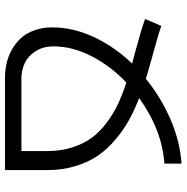

<svg xmlns="http://www.w3.org/2000/svg" viewBox="-9 -739 748 770"><g transform="rotate(90 365.0 -354.0)"><path d="M636.2 -708V-639.2Q502.4 -630.4 373 -538.1Q421.4 -519.5 460.7 -497.8Q500 -476.1 538.6 -443.8Q577.1 -411.6 603.5 -373.5Q629.9 -335.4 646 -283.2Q662.1 -231 662.1 -169.9V0H293.9Q262.7 0 233.6 -6.6Q204.6 -13.2 178.2 -28.1Q151.9 -43 132.3 -64.7Q112.8 -86.4 101.3 -118.7Q89.8 -150.9 89.8 -189.9Q89.8 -272.9 128.4 -356Q167 -439 234.9 -509.8Q218.8 -514.2 176.3 -525.6Q133.8 -537.1 106.7 -545.2Q79.6 -553.2 56.2 -562L84 -627Q111.8 -616.7 186.3 -596.4Q260.7 -576.2 295.9 -564.9Q371.6 -626.5 460 -664.3Q548.3 -702.1 636.2 -708ZM585.9 -168.9Q585.9 -224.6 570.8 -271Q555.7 -317.4 531.2 -349.9Q506.8 -382.3 470 -409.4Q433.1 -436.5 395.8 -453.9Q358.4 -471.2 311 -486.8Q244.1 -422.9 205.1 -346.7Q166 -270.5 166 -194.8Q166 -152.8 185.3 -122.8Q204.6 -92.8 233.2 -79.3Q261.7 -65.9 294.9 -65.9H585.9Z"/></g></svg>

Font: LT Superior
Style: Regular
Weight: 400
Designer: Daniel Lyons
Foundry: LyonsType
Version: Version 1.000